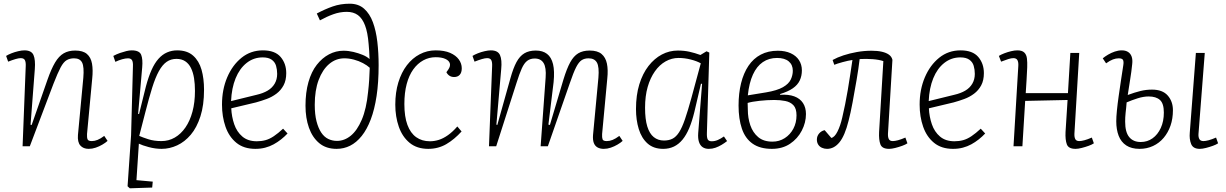

<svg xmlns="http://www.w3.org/2000/svg" viewBox="-20 -790 6621 1037"><path d="M561 -29Q550 -19 533 -9Q516 1 497 7.5Q478 14 459 14Q430 14 414 -4Q398 -22 401 -61L430 -370Q435 -429 423.5 -452Q412 -475 380 -475Q357 -475 340 -465Q323 -455 307.5 -426Q292 -397 269 -338L141 0H102L119 -433Q120 -454 114.5 -465Q109 -476 92 -476Q81 -476 64 -471Q47 -466 24 -457L13 -488Q24 -495 41.5 -502Q59 -509 78.5 -513.5Q98 -518 112 -518Q150 -518 161 -492.5Q172 -467 168 -416L145 -116L151 -115L237 -361Q257 -418 277.5 -452.5Q298 -487 324 -502Q350 -517 386 -517Q428 -517 449.5 -498.5Q471 -480 477 -446Q483 -412 478 -365L450 -66Q449 -47 453 -37.5Q457 -28 476 -28Q491 -28 507 -34.5Q523 -41 543 -56Z M698 -432Q699 -455 693 -465Q687 -475 671 -475Q658 -475 640 -470Q622 -465 603 -456L592 -488Q611 -498 628.5 -504Q646 -510 662 -514Q678 -518 691 -518Q733 -518 742.5 -494Q752 -470 748 -426L726 -175L731 -174L768 -323Q782 -375 798.5 -412Q815 -449 836 -472.5Q857 -496 882.5 -507Q908 -518 937 -518Q991 -518 1023 -489.5Q1055 -461 1068.5 -413.5Q1082 -366 1082 -305Q1082 -222 1062.5 -161.5Q1043 -101 1010.5 -62.5Q978 -24 937 -5Q896 14 853 14Q819 14 783.5 4.5Q748 -5 730 -14L717 183L805 191L802 223L681 227L669 216L688 -60ZM933 -472Q903 -472 880 -456Q857 -440 838 -405.5Q819 -371 802 -316.5Q785 -262 765 -184L732 -56Q750 -48 781 -38Q812 -28 852 -28Q891 -28 924 -47Q957 -66 981.5 -101.5Q1006 -137 1019.5 -187Q1033 -237 1033 -299Q1033 -337 1028 -368Q1023 -399 1011.5 -422.5Q1000 -446 980.5 -459Q961 -472 933 -472Z M1400 -518Q1465 -518 1495.5 -482.5Q1526 -447 1526 -395Q1526 -356 1511.5 -329Q1497 -302 1473 -284Q1449 -266 1420.5 -255.5Q1392 -245 1363 -237L1229 -205Q1231 -160 1245 -119Q1259 -78 1289 -52.5Q1319 -27 1367 -27Q1392 -27 1414 -33Q1436 -39 1459 -54.5Q1482 -70 1509 -95L1533 -69Q1517 -52 1498 -37Q1479 -22 1458 -10.5Q1437 1 1412.5 7.5Q1388 14 1359 14Q1297 14 1257 -18.5Q1217 -51 1198 -105.5Q1179 -160 1179 -225Q1179 -306 1207 -372Q1235 -438 1284.5 -478Q1334 -518 1400 -518ZM1477 -391Q1477 -414 1471 -434.5Q1465 -455 1447.5 -467.5Q1430 -480 1399 -480Q1350 -480 1312 -450Q1274 -420 1252.5 -367Q1231 -314 1228 -244L1366 -278Q1401 -286 1425.5 -300.5Q1450 -315 1463.5 -338Q1477 -361 1477 -391Z M1691 -717Q1734 -740 1776.5 -755Q1819 -770 1869 -770Q1916 -770 1946.5 -743Q1977 -716 1994 -670Q2011 -624 2018 -564Q2025 -504 2025 -438Q2025 -345 2014 -272Q2003 -199 1982.5 -145Q1962 -91 1933.5 -55.5Q1905 -20 1871 -3Q1837 14 1798 14Q1741 14 1704 -17Q1667 -48 1648.5 -100.5Q1630 -153 1630 -219Q1630 -291 1646 -347Q1662 -403 1691 -440Q1720 -477 1757 -496.5Q1794 -516 1835 -516Q1862 -516 1889 -509.5Q1916 -503 1939 -493.5Q1962 -484 1976 -471Q1975 -494 1974 -514.5Q1973 -535 1971 -552Q1966 -615 1951.5 -653Q1937 -691 1913 -708.5Q1889 -726 1853 -726Q1816 -726 1780 -713Q1744 -700 1708 -680ZM1800 -29Q1840 -29 1874.5 -57Q1909 -85 1934 -143.5Q1959 -202 1968 -293Q1972 -327 1974 -359Q1976 -391 1977 -424Q1963 -437 1940.5 -449Q1918 -461 1891.5 -468Q1865 -475 1840 -475Q1794 -475 1758 -444.5Q1722 -414 1701 -358Q1680 -302 1680 -224Q1680 -172 1689.5 -135Q1699 -98 1715 -74Q1731 -50 1753 -39.5Q1775 -29 1800 -29Z M2333 -518Q2380 -518 2411 -504.5Q2442 -491 2458 -469Q2474 -447 2474 -421Q2474 -398 2463 -386Q2452 -374 2433 -374Q2418 -374 2407.5 -381Q2397 -388 2391 -400L2401 -414Q2414 -433 2409.5 -448Q2405 -463 2385 -472Q2365 -481 2333 -481Q2297 -481 2266 -464Q2235 -447 2212 -415Q2189 -383 2176.5 -336Q2164 -289 2164 -228Q2164 -160 2180.5 -115.5Q2197 -71 2228 -49Q2259 -27 2302 -27Q2326 -27 2350 -34.5Q2374 -42 2399.5 -60Q2425 -78 2450 -107L2473 -80Q2454 -59 2433 -41.5Q2412 -24 2390.5 -11.5Q2369 1 2344.5 7.5Q2320 14 2293 14Q2232 14 2192.5 -18.5Q2153 -51 2134 -105.5Q2115 -160 2115 -225Q2115 -291 2131.5 -345Q2148 -399 2177.5 -437.5Q2207 -476 2247 -497Q2287 -518 2333 -518Z M2927 -371Q2931 -425 2916 -449.5Q2901 -474 2868 -474Q2844 -474 2827.5 -461.5Q2811 -449 2798 -420Q2785 -391 2770 -343L2660 0H2621L2638 -433Q2639 -454 2633.5 -465Q2628 -476 2611 -476Q2600 -476 2583 -471Q2566 -466 2543 -457L2532 -488Q2543 -495 2560.5 -502Q2578 -509 2597.5 -513.5Q2617 -518 2631 -518Q2669 -518 2680.5 -492.5Q2692 -467 2687 -416L2661 -117L2666 -115L2737 -368Q2752 -422 2769.5 -454.5Q2787 -487 2812 -502Q2837 -517 2874 -517Q2911 -517 2934.5 -499Q2958 -481 2967 -443.5Q2976 -406 2970 -346L2942 -117L2950 -115L3023 -360Q3041 -419 3059.5 -453Q3078 -487 3103 -502Q3128 -517 3165 -517Q3207 -517 3229 -498.5Q3251 -480 3258 -446.5Q3265 -413 3260 -366L3232 -66Q3231 -47 3234.5 -37.5Q3238 -28 3257 -28Q3273 -28 3289 -34.5Q3305 -41 3325 -56L3343 -29Q3332 -19 3315 -9Q3298 1 3279 7.5Q3260 14 3241 14Q3221 14 3207 6Q3193 -2 3187 -18.5Q3181 -35 3183 -61L3212 -370Q3217 -429 3204 -452Q3191 -475 3159 -475Q3137 -475 3121.5 -465Q3106 -455 3091.5 -426.5Q3077 -398 3057 -339L2939 0H2900Z M3798 -73Q3797 -47 3802.5 -37Q3808 -27 3824 -27Q3841 -27 3857 -34Q3873 -41 3890 -53L3907 -28Q3893 -17 3877 -7.5Q3861 2 3844 8Q3827 14 3808 14Q3788 14 3774.5 4.5Q3761 -5 3755 -24Q3749 -43 3751 -71L3772 -337L3766 -338L3730 -184Q3718 -135 3702.5 -98Q3687 -61 3666.5 -36Q3646 -11 3620 1.5Q3594 14 3562 14Q3510 14 3477.5 -15Q3445 -44 3430 -93Q3415 -142 3415 -201Q3415 -276 3433 -334.5Q3451 -393 3482.5 -433.5Q3514 -474 3554.5 -495.5Q3595 -517 3641 -517Q3675 -517 3704 -510.5Q3733 -504 3763 -493L3796 -513L3811 -506ZM3566 -31Q3593 -31 3612.5 -41Q3632 -51 3648 -76Q3664 -101 3679.5 -146Q3695 -191 3714 -260L3765 -448Q3744 -460 3711 -468.5Q3678 -477 3645 -477Q3608 -477 3575 -458.5Q3542 -440 3517 -404.5Q3492 -369 3478 -320Q3464 -271 3464 -208Q3464 -146 3476 -107Q3488 -68 3511 -49.5Q3534 -31 3566 -31Z M4149 14Q4085 14 4045 -14Q4005 -42 3987 -95Q3969 -148 3969 -220Q3969 -286 3982.5 -340.5Q3996 -395 4022.5 -434.5Q4049 -474 4089 -495Q4129 -516 4181 -516Q4221 -516 4250.5 -502.5Q4280 -489 4295.5 -465Q4311 -441 4311 -410Q4311 -380 4299.5 -355.5Q4288 -331 4262 -313Q4236 -295 4193 -282L4194 -278Q4239 -281 4270 -269.5Q4301 -258 4317 -233.5Q4333 -209 4333 -174Q4333 -128 4310.5 -84.5Q4288 -41 4247 -13.5Q4206 14 4149 14ZM4152 -25Q4189 -25 4218.5 -44Q4248 -63 4265 -95Q4282 -127 4282 -167Q4282 -204 4265.5 -221.5Q4249 -239 4221.5 -244.5Q4194 -250 4162 -250Q4124 -250 4082.5 -245.5Q4041 -241 4018 -234Q4018 -225 4018.5 -218Q4019 -211 4019 -198Q4019 -153 4032.5 -113.5Q4046 -74 4075 -49.5Q4104 -25 4152 -25ZM4019 -275 4117 -291Q4177 -301 4208.5 -319Q4240 -337 4251 -360.5Q4262 -384 4262 -408Q4262 -440 4240 -458.5Q4218 -477 4177 -477Q4133 -477 4100 -454.5Q4067 -432 4046.5 -387Q4026 -342 4019 -275Z M4477 -466Q4502 -480 4535.5 -491Q4569 -502 4608 -509Q4647 -516 4688 -516Q4720 -516 4743.5 -510.5Q4767 -505 4781.5 -494.5Q4796 -484 4800 -467L4776 -69Q4775 -50 4780.5 -39Q4786 -28 4802 -28Q4813 -28 4830 -32.5Q4847 -37 4870 -47L4881 -16Q4871 -9 4853 -2.5Q4835 4 4815.5 9Q4796 14 4782 14Q4744 14 4735 -10.5Q4726 -35 4728 -77L4751 -460Q4727 -468 4692.5 -470.5Q4658 -473 4623 -471Q4617 -420 4606.5 -358.5Q4596 -297 4585 -238Q4574 -179 4563 -137Q4543 -57 4514 -21.5Q4485 14 4447 14Q4432 14 4419 8Q4406 2 4399 -9.5Q4392 -21 4392 -36Q4392 -55 4404 -69Q4416 -83 4434 -87L4470 -45Q4488 -49 4503.5 -80Q4519 -111 4529 -155Q4537 -188 4544.5 -226Q4552 -264 4559 -304.5Q4566 -345 4572 -386Q4578 -427 4584 -466Q4562 -463 4531 -454.5Q4500 -446 4486 -440Z M5168 -518Q5233 -518 5263.5 -482.5Q5294 -447 5294 -395Q5294 -356 5279.5 -329Q5265 -302 5241 -284Q5217 -266 5188.5 -255.5Q5160 -245 5131 -237L4997 -205Q4999 -160 5013 -119Q5027 -78 5057 -52.5Q5087 -27 5135 -27Q5160 -27 5182 -33Q5204 -39 5227 -54.5Q5250 -70 5277 -95L5301 -69Q5285 -52 5266 -37Q5247 -22 5226 -10.5Q5205 1 5180.5 7.5Q5156 14 5127 14Q5065 14 5025 -18.5Q4985 -51 4966 -105.5Q4947 -160 4947 -225Q4947 -306 4975 -372Q5003 -438 5052.5 -478Q5102 -518 5168 -518ZM5245 -391Q5245 -414 5239 -434.5Q5233 -455 5215.5 -467.5Q5198 -480 5167 -480Q5118 -480 5080 -450Q5042 -420 5020.5 -367Q4999 -314 4996 -244L5134 -278Q5169 -286 5193.5 -300.5Q5218 -315 5231.5 -338Q5245 -361 5245 -391Z M5746 -250 5517 -245 5502 0H5454L5480 -435Q5481 -455 5475 -465.5Q5469 -476 5453 -476Q5442 -476 5426 -471Q5410 -466 5387 -457L5375 -488Q5386 -495 5404 -502Q5422 -509 5441 -513.5Q5460 -518 5475 -518Q5500 -518 5512 -506.5Q5524 -495 5526.5 -474.5Q5529 -454 5528 -426Q5527 -393 5524.5 -358Q5522 -323 5520 -287H5748L5761 -504H5809L5783 -69Q5782 -50 5787.5 -39Q5793 -28 5809 -28Q5820 -28 5837 -32.5Q5854 -37 5877 -47L5888 -16Q5878 -9 5860 -2.5Q5842 4 5822.5 9Q5803 14 5789 14Q5751 14 5742 -10.5Q5733 -35 5735 -77Z M6135 14Q6091 14 6063 -4.5Q6035 -23 6022 -56.5Q6009 -90 6009 -135Q6009 -158 6012.5 -193.5Q6016 -229 6022 -271Q6028 -313 6034.5 -356.5Q6041 -400 6047 -438Q6050 -457 6045.5 -466Q6041 -475 6022 -475Q6007 -475 5991 -469Q5975 -463 5954 -448L5936 -475Q5948 -485 5965 -495Q5982 -505 6001 -511.5Q6020 -518 6039 -518Q6059 -518 6072.5 -509.5Q6086 -501 6092 -484.5Q6098 -468 6095 -443Q6091 -403 6084 -360.5Q6077 -318 6071 -277Q6109 -291 6139.5 -298.5Q6170 -306 6202 -306Q6259 -306 6287 -274Q6315 -242 6315 -195Q6315 -149 6302 -111.5Q6289 -74 6265 -45.5Q6241 -17 6207.5 -1.5Q6174 14 6135 14ZM6141 -23Q6177 -23 6205 -43Q6233 -63 6249.5 -99Q6266 -135 6266 -182Q6266 -231 6245 -250Q6224 -269 6184 -269Q6156 -269 6124.5 -259Q6093 -249 6065 -237Q6064 -222 6062.5 -208Q6061 -194 6059.5 -181Q6058 -168 6057.5 -156Q6057 -144 6057 -133Q6057 -76 6079 -49.5Q6101 -23 6141 -23ZM6460 14Q6424 14 6413.5 -12Q6403 -38 6406 -73L6439 -504H6487L6453 -66Q6452 -49 6458 -38.5Q6464 -28 6480 -28Q6491 -28 6508 -32.5Q6525 -37 6548 -47L6559 -16Q6549 -9 6531 -2.5Q6513 4 6493.5 9Q6474 14 6460 14Z"/></svg>

Font: Literata 18pt ExtraLight
Style: Italic
Weight: 250
Italic angle: -2°
Designer: Latin by Veronika Burian and Jose Scaglione. Greek by Irene Vlachou. Cyrillic by Vera Evstafieva
Foundry: TypeTogether
Version: Version 3.103;gftools[0.9.29]